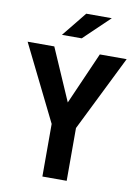

<svg xmlns="http://www.w3.org/2000/svg" viewBox="-96 -954 733 1018"><g transform="rotate(10 270.0 -445.5)"><path d="M335.9 -284.2V0H205.1V-283.2L3.9 -690.4H147.5L269.5 -410.2L392.6 -690.4H537.1ZM284.2 -890.6H421.9L283.2 -757.8H176.8Z"/></g></svg>

Font: Dinish
Style: Bold
Weight: 700
Designer: Bert Driehuis
Foundry: Playbeing
Version: Version 3.006; git-39231f3c-release